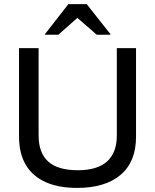

<svg xmlns="http://www.w3.org/2000/svg" viewBox="-20 -911 760 941"><path d="M357.5 10Q267.5 10 203.8 -18.3Q140 -46.7 106.7 -102.5Q73.3 -158.3 73.3 -241.7V-675H169.2V-246.7Q169.2 -161.7 216.3 -119.2Q263.3 -76.7 361.7 -76.7Q457.5 -76.7 505 -120Q552.5 -163.3 552.5 -245.8V-675H646.7V-240Q646.7 -118.3 571.2 -54.2Q495.8 10 357.5 10ZM200.8 -740.8V-744.2L315 -890.8H405L520.8 -744.2V-740.8H454.2L359.2 -823.3L265.8 -740.8Z"/></svg>

Font: Funnel Display Light
Style: Regular
Weight: 400
Version: Version 1.000